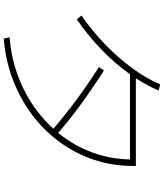

<svg xmlns="http://www.w3.org/2000/svg" viewBox="56 -910 888 1040"><g transform="rotate(90 500.0 -390.0)"><path d="M182 2Q296 -7 396.5 -45.5Q497 -84 579.5 -146Q662 -208 721.5 -289Q781 -370 812.5 -465.5Q844 -561 844 -667L860 -650H372V-682H879V-667Q879 -556 845.5 -455.5Q812 -355 750 -270Q688 -185 602.5 -120.5Q517 -56 412.5 -16Q308 24 189 34ZM64 -387Q150 -447 222.5 -517.5Q295 -588 350.5 -664Q406 -740 437 -814L470 -805Q437 -726 380.5 -647.5Q324 -569 249.5 -496.5Q175 -424 85 -362ZM692 -223Q612 -292 525.5 -356.5Q439 -421 343 -482L362 -509Q459 -447 546.5 -383Q634 -319 714 -249Z"/></g></svg>

Font: M PLUS 2 ExtraLight
Style: Regular
Weight: 250
Designer: Coji Morishita
Foundry: UNDERFOREST DESIGN
Version: Version 1.001